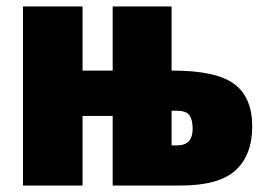

<svg xmlns="http://www.w3.org/2000/svg" viewBox="-20 -573 824 593"><path d="M525 -231Q556 -231 565.5 -216.5Q575 -202 575 -175Q575 -124 527 -124H510V-231ZM510 -553H328V-355H235V-553H51V0H235V-215H328V0H538Q656 0 707.5 -47Q759 -94 759 -183Q759 -272 703.5 -313.5Q648 -355 512 -355H510Z"/></svg>

Font: Noto Sans Display SemiCondensed Black
Style: Regular
Weight: 900
Width: 4
Designer: Monotype Design Team
Foundry: Monotype Imaging Inc.
Version: Version 1.900